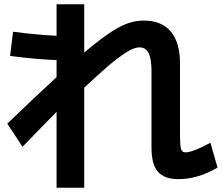

<svg xmlns="http://www.w3.org/2000/svg" viewBox="-20 -808 1040 896"><path d="M813 28Q747 28 717 -6.5Q687 -41 687 -118V-476Q687 -533 673.5 -560Q660 -587 631 -587Q613 -587 589 -575Q565 -563 527.5 -534.5Q490 -506 435 -456Q380 -406 301 -331H288Q247 -289 196 -237Q145 -185 85 -123L14 -231Q141 -353 233 -438Q325 -523 389.5 -576.5Q454 -630 499.5 -659.5Q545 -689 580.5 -700.5Q616 -712 651 -712Q734 -712 777 -661Q820 -610 820 -512V-184Q820 -148 822 -129Q824 -110 829.5 -103.5Q835 -97 846 -97Q863 -97 893.5 -109Q924 -121 962 -142L995 -26Q950 1 903.5 14.5Q857 28 813 28ZM244 68V-788H373V68ZM282 -527Q254 -527 221.5 -528.5Q189 -530 155 -533Q121 -536 88 -539.5Q55 -543 27 -547L41 -660Q69 -656 102 -652.5Q135 -649 169 -646Q203 -643 235.5 -641.5Q268 -640 296 -640Z"/></svg>

Font: M PLUS 2
Style: Bold
Weight: 700
Designer: Coji Morishita
Foundry: UNDERFOREST DESIGN
Version: Version 1.001